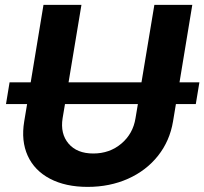

<svg xmlns="http://www.w3.org/2000/svg" viewBox="-20 -747 828 778"><path d="M788 -413.4 773.4 -325.3H692.8L681.1 -255Q668 -176.1 620.4 -115.9Q572.8 -55.8 498.8 -22.7Q424.7 10.3 335.2 10.3Q245.7 10.3 182.7 -22.7Q119.7 -55.8 92.3 -115.9Q65 -176.1 78.1 -255L89.8 -325.3H4.3L18.8 -413.4H104.4L156.2 -727.3H310L257.8 -413.4H553.3L605.5 -727.3H759.2L707.4 -413.4ZM538.7 -325.3H243.3L233.7 -268.1Q223.7 -205.3 257.8 -165.1Q291.9 -125 358 -125Q424.4 -125 471.8 -165.1Q519.2 -205.3 529.1 -268.1Z"/></svg>

Font: Karasuma Gothic
Style: Bold Italic
Weight: 700
Italic angle: 9.39998°
Designer: Rasmus Andersson / Ryoko Nishizuka
Foundry: Genbu
Version: Version 1.00